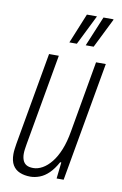

<svg xmlns="http://www.w3.org/2000/svg" viewBox="-84 -772 528 833"><g transform="rotate(10 179.5 -355.5)"><path d="M110 12Q84 12 63.5 3.5Q43 -5 32 -23.5Q21 -42 21 -72Q21 -82 22.5 -93.5Q24 -105 26 -118L98 -526H141L70 -124Q68 -112 66.5 -101.5Q65 -91 65 -81Q65 -65 70 -52.5Q75 -40 86 -33.5Q97 -27 116 -27Q136 -27 156.5 -38.5Q177 -50 195.5 -73Q214 -96 228 -130.5Q242 -165 250 -212L305 -526H348L255 0H224L232 -72H227Q210 -41 191 -22.5Q172 -4 151 4Q130 12 110 12ZM176 -591 230 -723H274L273 -720L209 -591ZM248 -591 303 -723H347V-720L283 -591Z"/></g></svg>

Font: Archivo ExtraCondensed Thin
Style: Italic
Weight: 250
Width: 2
Italic angle: -10°
Designer: Hector Gatti
Foundry: Omnibus-Type
Version: Version 2.001